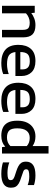

<svg xmlns="http://www.w3.org/2000/svg" viewBox="1098 -1878 783 3020"><g transform="rotate(90 1490.0 -368.5)"><path d="M72 -8V-523H181L186 -469Q221 -496 269.5 -515Q318 -534 376 -534Q476 -534 522 -487Q568 -440 568 -341V-8H450V-336Q450 -396 425.5 -420Q401 -444 334 -444Q294 -444 255.5 -427.5Q217 -411 190 -385V-8Z M969 3Q834 3 760 -63.5Q686 -130 686 -266Q686 -390 749 -462Q812 -534 940 -534Q1058 -534 1117 -472.5Q1176 -411 1176 -314V-219H799Q808 -144 853.5 -115.5Q899 -87 992 -87Q1031 -87 1073 -95Q1114 -102 1145 -114V-27Q1110 -12 1065 -4.5Q1020 3 969 3ZM799 -296H1072V-332Q1072 -385 1042.5 -415Q1013 -445 944 -445Q861 -445 830 -409Q799 -373 799 -296Z M1565 3Q1430 3 1356 -63.5Q1282 -130 1282 -266Q1282 -390 1345 -462Q1408 -534 1536 -534Q1654 -534 1713 -472.5Q1772 -411 1772 -314V-219H1395Q1404 -144 1449.5 -115.5Q1495 -87 1588 -87Q1627 -87 1669 -95Q1710 -102 1741 -114V-27Q1706 -12 1661 -4.5Q1616 3 1565 3ZM1395 -296H1668V-332Q1668 -385 1638.5 -415Q1609 -445 1540 -445Q1457 -445 1426 -409Q1395 -373 1395 -296Z M2114 3Q2044 3 1991 -21Q1938 -45 1908.5 -100.5Q1879 -156 1879 -249Q1879 -342 1910.5 -405.5Q1942 -469 1998 -501.5Q2054 -534 2125 -534Q2171 -534 2207.5 -523Q2244 -512 2278 -489V-740H2396V-8H2295L2288 -59Q2253 -27 2211.5 -12Q2170 3 2114 3ZM2145 -86Q2225 -86 2278 -140V-398Q2227 -444 2150 -444Q2075 -444 2037 -394Q1999 -344 1999 -248Q1999 -156 2034 -121Q2069 -86 2145 -86Z M2716 3Q2663 3 2615 -4.5Q2567 -12 2535 -23V-123Q2572 -109 2617 -101Q2661 -94 2701 -94Q2762 -94 2788 -104.5Q2814 -115 2814 -147Q2814 -170 2798.5 -183Q2783 -196 2752 -207Q2721 -218 2673 -233Q2627 -248 2594 -266Q2560 -284 2541.5 -312Q2523 -340 2523 -386Q2523 -457 2574 -495.5Q2625 -534 2738 -534Q2783 -534 2823 -527.5Q2863 -521 2891 -511V-412Q2861 -424 2825 -431Q2788 -437 2757 -437Q2700 -437 2671.5 -427.5Q2643 -418 2643 -388Q2643 -358 2672 -345Q2702 -333 2769 -311Q2830 -293 2865.5 -272Q2901 -251 2917 -222.5Q2933 -194 2933 -148Q2933 -72 2877.5 -34.5Q2822 3 2716 3Z"/></g></svg>

Font: Kanit Cyrillic
Style: Regular
Weight: 400
Designer: Katatrad Team, Sasha Pavljenko
Foundry: CadsonDemak, Pavljenko + Design
Version: Version 1.002;Fontself Maker 3.5.7